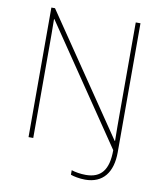

<svg xmlns="http://www.w3.org/2000/svg" viewBox="-95 -791 888 1042"><g transform="rotate(10 349.0 -270.0)"><path d="M445 174C543 174 594 108 594 -3V-714H568V-211C568 -165 568 -111 569 -61H567L123 -714H103V0H129V-502C129 -555 129 -597 128 -655H130L568 -10C568 99 528 148 444 148C415 148 386 143 365 136V161C380 167 414 174 445 174Z"/></g></svg>

Font: Noto Sans Gujarati UI Thin
Style: Regular
Weight: 100
Designer: Jelle Bosma - Monotype Design Team, Universal Thirst
Foundry: Monotype Imaging Inc.
Version: Version 2.106